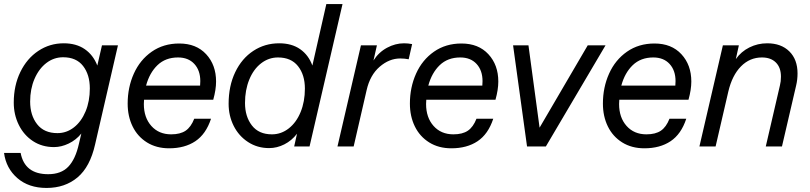

<svg xmlns="http://www.w3.org/2000/svg" viewBox="-30 -724 4005 949"><path d="M474 -500H553L440 -10Q415 101 353 153Q291 205 200 205Q112 205 56 156.5Q0 108 -10 32H72Q92 137 208 137Q272 137 307.5 100Q343 63 360 -13L372 -64Q346 -32 309.5 -14.5Q273 3 237 3Q178 3 133 -26.5Q88 -56 63 -106.5Q38 -157 38 -217Q38 -301 70.5 -368Q103 -435 159.5 -472.5Q216 -510 285 -510Q347 -510 389 -481Q431 -452 451 -400ZM414 -287Q414 -355 380.5 -398Q347 -441 282 -441Q236 -441 199 -412.5Q162 -384 140.5 -334Q119 -284 119 -222Q119 -154 153.5 -110Q188 -66 254 -66Q299 -66 335.5 -94.5Q372 -123 393 -173.5Q414 -224 414 -287Z M682 -231Q681 -224 681 -210Q681 -143 718 -101.5Q755 -60 816 -60Q861 -60 887.5 -78Q914 -96 930 -137H1013Q988 -61 935.5 -26Q883 9 806 9Q743 9 696.5 -20Q650 -49 625.5 -99Q601 -149 601 -212Q601 -292 631.5 -360Q662 -428 720 -468.5Q778 -509 856 -509Q940 -509 989 -456Q1038 -403 1038 -321Q1038 -281 1024 -231ZM692 -301H959Q960 -308 960 -323Q960 -376 930.5 -408Q901 -440 850 -440Q788 -440 748.5 -402Q709 -364 692 -301Z M1583 -704H1663L1500 0H1424L1438 -63Q1412 -29 1375.5 -10.5Q1339 8 1300 8Q1242 8 1196 -22Q1150 -52 1125 -102Q1100 -152 1100 -211Q1100 -299 1132.5 -367Q1165 -435 1222 -472.5Q1279 -510 1350 -510Q1412 -510 1453.5 -481Q1495 -452 1514 -400ZM1477 -286Q1477 -354 1443 -397Q1409 -440 1344 -440Q1298 -440 1260.5 -411Q1223 -382 1202 -330.5Q1181 -279 1181 -215Q1181 -148 1215 -104Q1249 -60 1314 -60Q1360 -60 1397.5 -89.5Q1435 -119 1456 -170.5Q1477 -222 1477 -286Z M2007 -506 1990 -431Q1970 -435 1948 -435Q1894 -435 1846.5 -394Q1799 -353 1782 -278L1718 0H1638L1754 -500H1833L1816 -425Q1842 -466 1883 -488Q1924 -510 1967 -510Q1987 -510 2007 -506Z M2077 -231Q2076 -224 2076 -210Q2076 -143 2113 -101.5Q2150 -60 2211 -60Q2256 -60 2282.5 -78Q2309 -96 2325 -137H2408Q2383 -61 2330.5 -26Q2278 9 2201 9Q2138 9 2091.5 -20Q2045 -49 2020.5 -99Q1996 -149 1996 -212Q1996 -292 2026.5 -360Q2057 -428 2115 -468.5Q2173 -509 2251 -509Q2335 -509 2384 -456Q2433 -403 2433 -321Q2433 -281 2419 -231ZM2087 -301H2354Q2355 -308 2355 -323Q2355 -376 2325.5 -408Q2296 -440 2245 -440Q2183 -440 2143.5 -402Q2104 -364 2087 -301Z M2637 -93 2875 -500H2963L2668 0H2575L2506 -500H2582Z M3031 -231Q3030 -224 3030 -210Q3030 -143 3067 -101.5Q3104 -60 3165 -60Q3210 -60 3236.5 -78Q3263 -96 3279 -137H3362Q3337 -61 3284.5 -26Q3232 9 3155 9Q3092 9 3045.5 -20Q2999 -49 2974.5 -99Q2950 -149 2950 -212Q2950 -292 2980.5 -360Q3011 -428 3069 -468.5Q3127 -509 3205 -509Q3289 -509 3338 -456Q3387 -403 3387 -321Q3387 -281 3373 -231ZM3041 -301H3308Q3309 -308 3309 -323Q3309 -376 3279.5 -408Q3250 -440 3199 -440Q3137 -440 3097.5 -402Q3058 -364 3041 -301Z M3912 -361Q3912 -330 3905 -301L3835 0H3755L3825 -302Q3830 -321 3830 -345Q3830 -390 3805 -415Q3780 -440 3736 -440Q3676 -440 3632.5 -396Q3589 -352 3570 -272L3507 0H3427L3543 -500H3622L3607 -432Q3633 -469 3674 -489.5Q3715 -510 3762 -510Q3831 -510 3871.5 -470Q3912 -430 3912 -361Z"/></svg>

Font: CBA Beacon Sans
Style: Italic
Weight: 400
Italic angle: -13°
Designer: Wei Huang
Foundry: Wei Huang
Version: Version 1.002